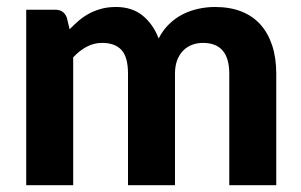

<svg xmlns="http://www.w3.org/2000/svg" viewBox="-20 -544 884 564"><path d="M57 0V-515.5H142Q168 -515.5 176.5 -491.5L184.5 -458Q198 -472 212.2 -484Q226.5 -496 243 -504.8Q259.5 -513.5 278.8 -518.5Q298 -523.5 320.5 -523.5Q368 -523.5 399 -498.2Q430 -473 446 -431Q458.5 -455.5 476.8 -473.2Q495 -491 516.8 -502Q538.5 -513 562.8 -518.2Q587 -523.5 611.5 -523.5Q655 -523.5 688.5 -510.5Q722 -497.5 744.8 -472.2Q767.5 -447 779.5 -410.5Q791.5 -374 791.5 -327.5V0H653.5V-327.5Q653.5 -418 576 -418Q558.5 -418 543.8 -412.2Q529 -406.5 517.8 -395Q506.5 -383.5 500.2 -366.5Q494 -349.5 494 -327.5V0H356V-327.5Q356 -376.5 336.8 -397.2Q317.5 -418 280 -418Q256 -418 234.8 -406.8Q213.5 -395.5 195 -375.5V0Z"/></svg>

Font: LatoLatin Heavy
Style: Regular
Weight: 800
Designer: Lukasz Dziedzic with Adam Twardoch and Botio Nikoltchev
Foundry: tyPoland Lukasz Dziedzic
Version: Version 2.015; 2015-08-06; http://www.latofonts.com/